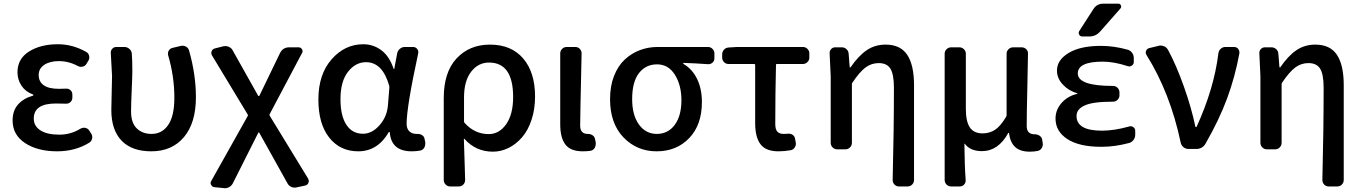

<svg xmlns="http://www.w3.org/2000/svg" viewBox="-20 -803 7342 1035"><path d="M288.1 12.7Q182.6 12.7 115.2 -31.7Q47.9 -76.2 47.9 -153.3Q47.9 -207 77.6 -240.2Q107.4 -273.4 157.2 -287.1Q160.2 -288.1 160.2 -290.5Q160.2 -293 157.2 -293.9Q117.2 -308.6 95.7 -341.3Q74.2 -374 74.2 -413.1Q74.2 -486.3 136.7 -525.4Q199.2 -564.5 292 -564.5Q371.1 -564.5 444.3 -523.4Q457 -516.6 460.4 -502Q463.9 -487.3 456.1 -475.6L446.3 -459Q439.5 -447.3 425.8 -443.8Q412.1 -440.4 399.4 -447.3Q350.6 -473.6 296.9 -473.6Q249 -473.6 218.8 -453.6Q188.5 -433.6 188.5 -398.4Q188.5 -363.3 215.3 -343.8Q242.2 -324.2 297.9 -324.2Q313.5 -324.2 335.9 -325.2Q349.6 -326.2 359.9 -316.9Q370.1 -307.6 370.1 -293V-276.4Q370.1 -262.7 359.9 -252.9Q349.6 -243.2 335 -244.1Q306.6 -245.1 281.2 -245.1Q162.1 -245.1 162.1 -164.1Q162.1 -123 198.2 -100.1Q234.4 -77.1 299.8 -77.1Q361.3 -77.1 414.1 -109.4Q425.8 -116.2 439.5 -113.8Q453.1 -111.3 460.9 -99.6L471.7 -83Q477.5 -74.2 477.5 -63.5Q477.5 -60.5 476.6 -56.6Q473.6 -42 461.9 -34.2Q385.7 12.7 288.1 12.7Z M795.9 12.7Q690.4 12.7 635.3 -44.9Q580.1 -102.5 580.1 -210Q580.1 -240.2 582 -301.8Q584 -363.3 584 -393.6L577.1 -519.5Q577.1 -531.2 585 -540Q593.8 -549.8 607.4 -549.8H650.4Q665 -549.8 676.8 -540Q688.5 -530.3 690.4 -515.6Q693.4 -481.4 693.4 -418.9Q693.4 -392.6 689.9 -315.4Q686.5 -238.3 686.5 -202.1Q686.5 -140.6 717.3 -110.8Q748 -81.1 796.9 -81.1Q853.5 -81.1 886.7 -129.4Q919.9 -177.7 919.9 -275.4Q919.9 -391.6 886.7 -503.9Q882.8 -517.6 889.6 -529.8Q896.5 -542 910.2 -544.9L955.1 -555.7Q960 -556.6 963.9 -556.6Q973.6 -556.6 982.4 -551.8Q995.1 -544.9 999 -531.2Q1036.1 -401.4 1036.1 -279.3Q1036.1 -140.6 971.7 -64Q907.2 12.7 795.9 12.7Z M1235.4 184.6Q1228.5 198.2 1214.8 206.1Q1203.1 211.9 1191.4 211.9Q1188.5 211.9 1185.5 210.9L1136.7 206.1Q1124 205.1 1118.2 193.4Q1115.2 188.5 1115.2 183.6Q1115.2 177.7 1119.1 171.9L1315.4 -177.7Q1317.4 -181.6 1315.4 -185.5L1123 -503.9Q1116.2 -515.6 1121.1 -527.3Q1126 -539.1 1138.7 -542L1184.6 -553.7Q1189.5 -554.7 1195.3 -554.7Q1204.1 -554.7 1212.9 -550.8Q1227.5 -544.9 1234.4 -531.2L1372.1 -286.1Q1373 -285.2 1375 -285.2Q1377 -285.2 1377.9 -286.1L1489.3 -516.6Q1504.9 -547.9 1539.1 -547.9H1589.8Q1601.6 -547.9 1607.9 -537.6Q1614.3 -527.3 1608.4 -517.6L1433.6 -187.5Q1431.6 -183.6 1433.6 -179.7L1640.6 159.2Q1644.5 166 1644.5 172.9Q1644.5 177.7 1642.6 182.6Q1637.7 194.3 1625 197.3L1579.1 207Q1564.5 210.9 1550.3 204.6Q1536.1 198.2 1529.3 184.6L1377.9 -86.9Q1377 -88.9 1375 -88.9Q1373 -88.9 1372.1 -86.9Z M1911.1 12.7Q1813.5 12.7 1754.9 -61Q1696.3 -134.8 1696.3 -266.6Q1696.3 -402.3 1767.6 -483.4Q1838.9 -564.5 1938.5 -564.5Q1992.2 -564.5 2035.6 -532.2Q2079.1 -500 2101.6 -432.6Q2102.5 -430.7 2104 -430.7Q2105.5 -430.7 2105.5 -432.6L2121.1 -515.6Q2124 -530.3 2135.7 -540Q2147.5 -549.8 2162.1 -549.8H2207Q2219.7 -549.8 2228.5 -539.6Q2237.3 -529.3 2234.4 -515.6Q2171.9 -226.6 2171.9 -135.7Q2171.9 -109.4 2186.5 -95.2Q2201.2 -81.1 2225.6 -81.1Q2227.5 -81.1 2228.5 -81.1Q2243.2 -82 2254.9 -74.7Q2266.6 -67.4 2268.6 -54.7L2272.5 -36.1Q2272.5 -32.2 2272.5 -28.3Q2272.5 -17.6 2267.6 -7.8Q2259.8 5.9 2245.1 8.8Q2224.6 12.7 2199.2 12.7Q2088.9 12.7 2081.1 -89.8Q2080.1 -91.8 2078.1 -91.8Q2076.2 -91.8 2075.2 -89.8Q2015.6 12.7 1911.1 12.7ZM1936.5 -82Q1985.4 -82 2025.9 -127.9Q2066.4 -173.8 2071.3 -236.3L2079.1 -333Q2079.1 -336.9 2078.1 -340.8Q2042 -467.8 1953.1 -467.8Q1896.5 -467.8 1856 -416Q1815.4 -364.3 1815.4 -268.6Q1815.4 -178.7 1847.2 -130.4Q1878.9 -82 1936.5 -82Z M2406.2 202.1Q2392.6 202.1 2382.3 191.9Q2372.1 181.6 2372.1 167V-274.4Q2372.1 -414.1 2441.4 -488.3Q2510.7 -562.5 2621.1 -562.5Q2736.3 -562.5 2800.3 -487.8Q2864.3 -413.1 2864.3 -282.2Q2864.3 -213.9 2845.2 -156.7Q2826.2 -99.6 2793.9 -62.5Q2761.7 -25.4 2721.2 -5.4Q2680.7 14.6 2636.7 14.6Q2544.9 14.6 2483.4 -54.7Q2482.4 -55.7 2481.4 -55.2Q2480.5 -54.7 2480.5 -53.7Q2481.4 -25.4 2482.9 19Q2484.4 63.5 2485.4 98.6Q2486.3 133.8 2487.3 167Q2487.3 181.6 2477.5 191.9Q2467.8 202.1 2453.1 202.1ZM2614.3 -80.1Q2670.9 -80.1 2708.5 -133.3Q2746.1 -186.5 2746.1 -280.3Q2746.1 -465.8 2616.2 -465.8Q2557.6 -465.8 2519.5 -416Q2481.4 -366.2 2481.4 -277.3V-149.4Q2481.4 -145.5 2483.4 -141.6Q2538.1 -80.1 2614.3 -80.1Z M3121.1 12.7Q3055.7 12.7 3027.8 -23.9Q3000 -60.5 3000 -132.8V-515.6Q3000 -529.3 3010.3 -539.6Q3020.5 -549.8 3035.2 -549.8H3081.1Q3095.7 -549.8 3105.5 -539.6Q3115.2 -529.3 3115.2 -515.6Q3107.4 -166 3107.4 -126Q3107.4 -81.1 3148.4 -81.1Q3163.1 -81.1 3174.3 -73.7Q3185.5 -66.4 3187.5 -53.7L3191.4 -35.2Q3191.4 -31.2 3191.4 -27.3Q3191.4 -16.6 3186.5 -6.8Q3178.7 6.8 3164.1 9.8Q3145.5 12.7 3121.1 12.7Z M3519.5 12.7Q3413.1 12.7 3340.8 -62.5Q3268.6 -137.7 3268.6 -268.6Q3268.6 -338.9 3290 -393.6Q3311.5 -448.2 3347.7 -481.9Q3383.8 -515.6 3429.2 -532.7Q3474.6 -549.8 3525.4 -549.8H3795.9Q3810.5 -549.8 3820.8 -539.6Q3831.1 -529.3 3831.1 -515.6V-488.3Q3831.1 -474.6 3820.8 -465.3Q3810.5 -456.1 3795.9 -457Q3729.5 -461.9 3665 -463.9Q3663.1 -463.9 3663.1 -461.4Q3663.1 -459 3665 -458Q3711.9 -430.7 3737.8 -377.4Q3763.7 -324.2 3763.7 -252.9Q3763.7 -129.9 3695.3 -58.6Q3627 12.7 3519.5 12.7ZM3520.5 -81.1Q3581.1 -81.1 3617.2 -129.9Q3653.3 -178.7 3653.3 -262.7Q3653.3 -343.8 3618.2 -399.9Q3583 -456.1 3522 -456.1Q3460.9 -456.1 3424.3 -408.7Q3387.7 -361.3 3387.7 -268.6Q3387.7 -182.6 3424.3 -131.8Q3460.9 -81.1 3520.5 -81.1Z M4175.8 12.7Q4108.4 12.7 4079.6 -25.4Q4050.8 -63.5 4050.8 -139.6V-453.1Q4050.8 -458 4045.9 -458H3907.2Q3892.6 -458 3882.8 -468.3Q3873 -478.5 3873 -492.2V-509.8Q3873 -524.4 3882.8 -535.2Q3892.6 -545.9 3907.2 -546.9L3953.1 -549.8H4307.6Q4322.3 -549.8 4332.5 -539.6Q4342.8 -529.3 4342.8 -515.6V-492.2Q4342.8 -478.5 4332.5 -468.3Q4322.3 -458 4307.6 -458H4167Q4163.1 -458 4163.1 -454.1Q4159.2 -301.8 4159.2 -133.8Q4159.2 -105.5 4170.4 -93.3Q4181.6 -81.1 4204.1 -81.1Q4214.8 -81.1 4225.6 -82Q4240.2 -84 4252 -76.7Q4263.7 -69.3 4265.6 -55.7L4269.5 -36.1Q4272.5 -21.5 4264.6 -8.8Q4256.8 3.9 4242.2 6.8Q4209 12.7 4175.8 12.7Z M4907.2 167Q4907.2 181.6 4897 191.9Q4886.7 202.1 4872.1 202.1H4826.2Q4811.5 202.1 4801.8 191.9Q4792 181.6 4792 167Q4798.8 -101.6 4798.8 -330.1Q4798.8 -401.4 4780.3 -432.1Q4761.7 -462.9 4716.8 -462.9Q4677.7 -462.9 4646 -439.5Q4614.3 -416 4574.2 -356.4Q4572.3 -353.5 4572.3 -348.6V-33.2Q4572.3 -18.6 4562 -8.3Q4551.8 2 4537.1 2H4493.2Q4478.5 2 4468.3 -8.3Q4458 -18.6 4458 -33.2V-392.6L4452.1 -517.6Q4452.1 -529.3 4460 -538.1Q4468.8 -547.9 4482.4 -547.9H4517.6Q4532.2 -547.9 4543 -538.1Q4553.7 -528.3 4554.7 -513.7L4560.5 -440.4Q4561.5 -439.5 4563 -439.5Q4564.5 -439.5 4565.4 -440.4Q4607.4 -502 4651.9 -532.2Q4696.3 -562.5 4753.9 -562.5Q4834 -562.5 4870.6 -507.3Q4907.2 -452.1 4907.2 -343.8Z M5107.4 202.1Q5092.8 202.1 5082.5 191.9Q5072.3 181.6 5072.3 167V-513.7Q5072.3 -527.3 5082.5 -537.6Q5092.8 -547.9 5107.4 -547.9H5151.4Q5166 -547.9 5176.3 -537.6Q5186.5 -527.3 5186.5 -513.7V-215.8Q5186.5 -148.4 5208 -116.2Q5229.5 -84 5277.3 -84Q5314.5 -84 5344.2 -103.5Q5374 -123 5404.3 -174.8Q5406.2 -178.7 5406.2 -183.6V-513.7Q5406.2 -527.3 5416.5 -537.6Q5426.8 -547.9 5441.4 -547.9H5487.3Q5502 -547.9 5512.2 -537.6Q5522.5 -527.3 5521.5 -513.7Q5521.5 -486.3 5518.1 -337.9Q5514.6 -189.5 5514.6 -124Q5514.6 -79.1 5557.6 -79.1Q5572.3 -79.1 5583.5 -71.8Q5594.7 -64.5 5597.7 -51.8L5600.6 -33.2Q5601.6 -29.3 5601.6 -25.4Q5601.6 -14.6 5595.7 -4.9Q5587.9 7.8 5573.2 10.7Q5554.7 14.6 5530.3 14.6Q5480.5 14.6 5453.1 -9.8Q5425.8 -34.2 5418.9 -85.9Q5418 -86.9 5416.5 -86.9Q5415 -86.9 5415 -85.9Q5361.3 11.7 5273.4 11.7Q5210 11.7 5180.7 -28.3Q5180.7 -29.3 5179.7 -28.8Q5178.7 -28.3 5178.7 -27.3Q5179.7 86.9 5185.5 167Q5186.5 181.6 5177.2 191.9Q5168 202.1 5153.3 202.1Z M5874 -753.9Q5892.6 -783.2 5926.8 -783.2H6008.8Q6018.6 -783.2 6022.5 -773.9Q6026.4 -764.6 6019.5 -756.8L5910.2 -632.8Q5886.7 -606.4 5852.5 -606.4H5813.5Q5802.7 -606.4 5797.4 -616.2Q5792 -626 5797.9 -635.7ZM5919.9 -98.6Q5987.3 -98.6 6066.4 -121.1Q6079.1 -125 6089.4 -117.7Q6099.6 -110.4 6099.6 -97.7V-76.2Q6099.6 -61.5 6090.3 -48.8Q6081.1 -36.1 6066.4 -32.2Q5990.2 -11.7 5919.9 -11.7Q5918 -11.7 5915 -11.7Q5797.9 -11.7 5733.9 -53.2Q5669.9 -94.7 5669.9 -164.1Q5669.9 -213.9 5707 -252.9Q5739.3 -286.1 5788.1 -297.9Q5788.1 -297.9 5788.6 -298.8Q5789.1 -299.8 5788.1 -299.8Q5741.2 -313.5 5711.9 -344.7Q5677.7 -378.9 5677.7 -422.9Q5677.7 -479.5 5740.7 -517.6Q5803.7 -555.7 5915 -555.7Q5985.4 -555.7 6058.6 -535.2Q6073.2 -531.2 6082.5 -518.6Q6091.8 -505.9 6091.8 -490.2V-468.8Q6091.8 -457 6081.5 -449.7Q6071.3 -442.4 6059.6 -446.3Q5985.4 -470.7 5924.8 -470.7Q5790 -470.7 5790 -407.2Q5790 -339.8 5978.5 -339.8Q5979.5 -339.8 5980.5 -339.8Q5994.1 -339.8 6004.4 -329.6Q6014.6 -319.3 6014.6 -304.7V-289.1Q6014.6 -275.4 6004.4 -265.1Q5994.1 -254.9 5979.5 -254.9Q5870.1 -254.9 5827.1 -234.4Q5783.2 -214.8 5783.2 -177.7Q5783.2 -98.6 5919.9 -98.6Z M6479.5 -30.3Q6462.9 0 6427.7 0H6386.7Q6371.1 0 6359.4 -9.8Q6347.7 -19.5 6344.7 -34.2Q6288.1 -302.7 6160.2 -506.8Q6156.2 -513.7 6156.2 -519.5Q6156.2 -524.4 6158.2 -529.3Q6163.1 -541 6175.8 -543.9L6224.6 -555.7Q6230.5 -557.6 6236.3 -557.6Q6245.1 -557.6 6254.9 -553.7Q6268.6 -547.9 6276.4 -534.2Q6321.3 -451.2 6362.3 -335.4Q6403.3 -219.7 6423.8 -120.1Q6424.8 -118.2 6427.2 -118.2Q6429.7 -118.2 6430.7 -120.1Q6524.4 -325.2 6547.9 -515.6Q6549.8 -530.3 6560.5 -540Q6571.3 -549.8 6585.9 -549.8H6631.8Q6645.5 -549.8 6654.3 -540Q6661.1 -531.2 6661.1 -521.5Q6661.1 -518.6 6661.1 -515.6Q6637.7 -388.7 6595.2 -273.4Q6552.7 -158.2 6479.5 -30.3Z M7223.6 167Q7223.6 181.6 7213.4 191.9Q7203.1 202.1 7188.5 202.1H7142.6Q7127.9 202.1 7118.2 191.9Q7108.4 181.6 7108.4 167Q7115.2 -101.6 7115.2 -330.1Q7115.2 -401.4 7096.7 -432.1Q7078.1 -462.9 7033.2 -462.9Q6994.1 -462.9 6962.4 -439.5Q6930.7 -416 6890.6 -356.4Q6888.7 -353.5 6888.7 -348.6V-33.2Q6888.7 -18.6 6878.4 -8.3Q6868.2 2 6853.5 2H6809.6Q6794.9 2 6784.7 -8.3Q6774.4 -18.6 6774.4 -33.2V-392.6L6768.6 -517.6Q6768.6 -529.3 6776.4 -538.1Q6785.2 -547.9 6798.8 -547.9H6834Q6848.6 -547.9 6859.4 -538.1Q6870.1 -528.3 6871.1 -513.7L6877 -440.4Q6877.9 -439.5 6879.4 -439.5Q6880.9 -439.5 6881.8 -440.4Q6923.8 -502 6968.3 -532.2Q7012.7 -562.5 7070.3 -562.5Q7150.4 -562.5 7187 -507.3Q7223.6 -452.1 7223.6 -343.8Z"/></svg>

Font: Gen Jyuu GothicL Medium
Style: Regular
Weight: 500
Designer: [Source Han Sans]
Ryoko NISHIZUKA  (kana & ideographs); Paul D. Hunt (Latin, Greek & Cyrillic); Wenlong ZHANG  (bopomofo
Version: Version 1.002.20150607